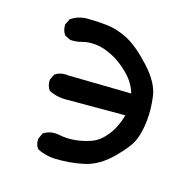

<svg xmlns="http://www.w3.org/2000/svg" viewBox="-79 -564 657 646"><g transform="rotate(15 250.0 -241.0)"><path d="M162.1 0Q130.9 -2 103.5 -15.6Q91.8 -29.3 93.8 -50.8L103.5 -71.3Q127 -86.9 158.2 -81.1Q185.5 -75.2 214.8 -78.1Q244.1 -81.1 271 -90.8Q297.9 -100.6 321.3 -129.9Q344.7 -159.2 356.4 -202.1H158.2Q121.1 -200.2 89.8 -215.8Q78.1 -231.4 80.1 -252.9L89.8 -272.5Q109.4 -286.1 134.8 -282.2L356.4 -278.3Q346.7 -313.5 317.4 -342.8Q288.1 -372.1 257.3 -387.7Q226.6 -403.3 200.2 -406.2Q173.8 -409.2 152.3 -403.3Q130.9 -397.5 111.3 -399.4L91.8 -409.2Q80.1 -424.8 82 -446.3L91.8 -465.8Q117.2 -483.4 149.4 -483.4Q181.6 -483.4 217.8 -479.5Q253.9 -475.6 291.5 -456.1Q329.1 -436.5 376 -385.7Q422.9 -335 429.2 -289.6Q435.5 -244.1 431.2 -203.6Q426.8 -163.1 415 -134.8Q403.3 -106.4 359.4 -63Q315.4 -19.5 266.1 -8.8Q216.8 2 162.1 0Z"/></g></svg>

Font: JasonHandwriting2
Style: Regular
Weight: 400
Version: Version 1.05.10